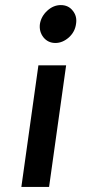

<svg xmlns="http://www.w3.org/2000/svg" viewBox="-20 -532 333 755"><path d="M198 -363Q169 -363 151 -385Q133 -408 137 -438Q142 -468 166 -490Q190 -512 219 -512Q249 -512 266 -490Q284 -468 279 -438Q275 -407 251 -385Q226 -363 198 -363ZM64 203 131 -275H240L173 203Z"/></svg>

Font: Unageo
Style: SemiBold-Italic
Weight: 600
Designer: Richard Sepsi
Foundry: Richard Sepsi
Version: Version 2.000